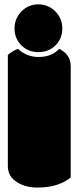

<svg xmlns="http://www.w3.org/2000/svg" viewBox="-20 -842 356 871"><path d="M15.6 -88.4V-592.8Q33.7 -609.4 62 -620.6Q75.7 -605.5 100.6 -594.5Q125.5 -583.5 154.3 -583.5Q215.3 -583.5 248.5 -620.6Q300.8 -594.7 300.8 -541.5V-37.1Q278.3 -17.6 240.7 -4.4Q203.1 8.8 149.4 8.8Q95.7 8.8 58.1 -15.1Q15.6 -41 15.6 -88.4ZM77.6 -790.5Q109.4 -822.3 153.8 -822.3Q198.2 -822.3 231 -790.5Q262.7 -757.8 262.7 -712.9Q262.7 -668 232.9 -637.2Q201.2 -605.5 154.3 -605.5Q107.4 -605.5 76.7 -636.7Q45.9 -668 45.9 -712.9Q45.9 -757.8 77.6 -790.5Z"/></svg>

Font: Modak
Style: Regular
Weight: 400
Version: Version 1.036;PS Version 1.000;hotconv 1.0.79;makeotf.lib2.5